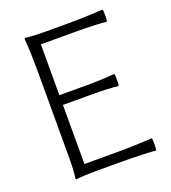

<svg xmlns="http://www.w3.org/2000/svg" viewBox="-135 -836 843 944"><g transform="rotate(-20 286.5 -364.5)"><path d="M520 6Q444 0 313 0H209Q148 0 106 5Q100 5 100 0Q107 -38 106 -151Q106 -172 106 -182V-364V-547Q106 -662 100 -729Q100 -734 106 -734Q148 -729 207 -729H308Q409 -729 509 -735Q512 -731 512 -704Q512 -677 509 -672Q446 -678 338 -678H166V-412H311Q383 -412 455 -418Q458 -414 458 -387Q458 -360 455 -355Q401 -361 311 -361H166V-52H343Q432 -52 520 -58Q523 -54 523 -26Q523 2 520 6Z"/></g></svg>

Font: GenSekiGothic TW L
Style: Regular
Weight: 300
Version: Version 1.501;PS 1;hotconv 16.6.51;makeotf.lib2.5.65220